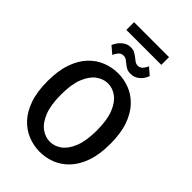

<svg xmlns="http://www.w3.org/2000/svg" viewBox="-294 -1120 1239 1239"><g transform="rotate(45 325.0 -501.0)"><path d="M324 11Q269 11 217.8 -9Q166.5 -29 125.5 -72Q84.5 -115 60.5 -183.2Q36.5 -251.5 36.5 -348Q36.5 -444 60.5 -512Q84.5 -580 125.5 -623Q166.5 -666 217.8 -686Q269 -706 324 -706Q378.5 -706 429.5 -686Q480.5 -666 521.2 -623Q562 -580 586 -512Q610 -444 610 -348Q610 -251.5 586 -183.2Q562 -115 521.2 -72Q480.5 -29 429.5 -9Q378.5 11 324 11ZM324 -81.5Q365.5 -81.5 402.8 -108.5Q440 -135.5 463.5 -194.2Q487 -253 487 -348Q487 -442.5 463.5 -501Q440 -559.5 402.8 -586.5Q365.5 -613.5 324 -613.5Q282 -613.5 244.5 -586.5Q207 -559.5 183.2 -501Q159.5 -442.5 159.5 -348Q159.5 -253 183.2 -194.2Q207 -135.5 244.5 -108.5Q282 -81.5 324 -81.5ZM380 -759.5Q356.5 -759.5 341 -769Q325.5 -778.5 313.5 -789Q303 -798 292.5 -804.8Q282 -811.5 269 -811.5Q244.5 -811.5 231 -793.8Q217.5 -776 213 -762.5L164 -804Q167 -815 179.8 -833.8Q192.5 -852.5 213.8 -867.5Q235 -882.5 264 -882.5Q287 -882.5 302.5 -873Q318 -863.5 331 -853Q342 -843.5 352.8 -836.5Q363.5 -829.5 377 -829.5Q400 -829.5 413.8 -847.5Q427.5 -865.5 432 -878.5L480 -837Q476.5 -825 464.8 -806.5Q453 -788 432 -773.8Q411 -759.5 380 -759.5ZM162.5 -941V-1011.5H481.5V-941Z"/></g></svg>

Font: Trispace Medium
Style: Regular
Weight: 500
Designer: Tyler Finck
Foundry: Etcetera Type Company
Version: Version 1.210; ttfautohint (v1.8.3)